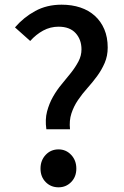

<svg xmlns="http://www.w3.org/2000/svg" viewBox="-20 -787 531 820"><path d="M178 -235Q172 -277 181 -311Q190 -345 206.5 -374Q223 -403 244 -428Q265 -453 283.5 -476.5Q302 -500 315 -524.5Q328 -549 328 -576Q328 -618 303 -645.5Q278 -673 230 -673Q195 -673 164.5 -656.5Q134 -640 109 -612L44 -670Q81 -713 130.5 -740Q180 -767 243 -767Q287 -767 323 -755Q359 -743 385 -719.5Q411 -696 425.5 -662Q440 -628 440 -584Q440 -548 427 -518Q414 -488 394.5 -461.5Q375 -435 353 -410.5Q331 -386 313 -359.5Q295 -333 285 -302.5Q275 -272 279 -235ZM230 13Q197 13 175 -9.5Q153 -32 153 -67Q153 -102 175 -125.5Q197 -149 230 -149Q262 -149 284 -125.5Q306 -102 306 -67Q306 -32 284 -9.5Q262 13 230 13Z"/></svg>

Font: Kinto Sans Med
Style: Regular
Weight: 500
Designer: Authors: Ryoko NISHIZUKA  (kana & ideographs); Paul D. Hunt (Latin, Greek & Cyrillic); Wenlong ZHANG  (bopomofo); Sandol
Foundry: Adobe Systems Incorporated, ookami Inc.
Version: Version 0.001